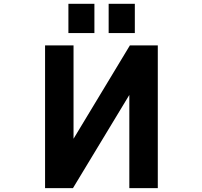

<svg xmlns="http://www.w3.org/2000/svg" viewBox="-20 -966 1040 988"><path d="M792 2H645.5V-477.5L355.5 2H211.9V-732.4H358.4V-252L648.4 -732.4H792ZM332 -795.9V-946.3H465.8V-795.9ZM539.1 -795.9V-946.3H673.8V-795.9Z"/></svg>

Font: GenEi Gothic M Regular
Style: Bold
Weight: 700
Designer: o_tamon (Modified); [Source Han Sans]
Ryoko NISHIZUKA  (kana & ideographs); Paul D. Hunt (Latin, Greek & Cyrillic); Wenl
Version: Version 1.1a;Original Version 1.004